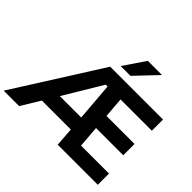

<svg xmlns="http://www.w3.org/2000/svg" viewBox="-237 -1203 1467 1467"><g transform="rotate(45 496.0 -470.0)"><path d="M-31 0 415 -705H986V-584H648L661 -419H964V-297H670L684 -121H986V0H553L542 -153H229L136 0ZM488 -584 302 -274H533L508 -584ZM468 -765 587 -940H740L574 -765Z"/></g></svg>

Font: Mulish ExtraBold
Style: Regular
Weight: 800
Designer: Vernon Adams
Foundry: Vernon Adams
Version: Version 3.603; ttfautohint (v1.8.3)